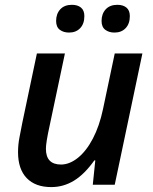

<svg xmlns="http://www.w3.org/2000/svg" viewBox="-20 -760 630 790"><path d="M247.1 -540 184.1 -242.2Q168.9 -173.3 168.9 -147.9Q168.9 -83 231 -83Q266.1 -83 300.8 -110.8Q335.4 -138.7 362.3 -190.2Q389.2 -241.7 403.8 -311L452.1 -540H565.9L452.1 0H361.8L372.1 -100.1H368.2Q328.1 -43.5 284.7 -16.8Q241.2 9.8 190.9 9.8Q125.5 9.8 89.8 -27.3Q54.2 -64.5 54.2 -133.8Q54.2 -164.6 60.1 -194.6Q65.9 -224.6 71.8 -254.9L131.8 -540ZM210.9 -673.8Q210.9 -703.1 228 -721.7Q245.1 -740.2 275.9 -740.2Q299.3 -740.2 313.2 -728.8Q327.1 -717.3 327.1 -693.8Q327.1 -662.1 309.8 -644Q292.5 -626 264.2 -626Q241.2 -626 226.1 -637.5Q210.9 -648.9 210.9 -673.8ZM397.9 -673.8Q397.9 -703.1 415 -721.7Q432.1 -740.2 462.9 -740.2Q486.3 -740.2 500.2 -728.8Q514.2 -717.3 514.2 -693.8Q514.2 -662.1 496.8 -644Q479.5 -626 451.2 -626Q428.2 -626 413.1 -637.5Q397.9 -648.9 397.9 -673.8Z"/></svg>

Font: TypoPRO Open Sans
Style: Italic
Weight: 600
Italic angle: -12°
Foundry: Ascender Corporation
Version: Version 1.10